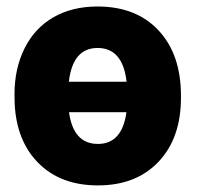

<svg xmlns="http://www.w3.org/2000/svg" viewBox="-20 -558 602 588"><path d="M24.4 -269Q24.4 -348.1 55.2 -409.9Q85.9 -471.7 143.3 -504.9Q200.7 -538.1 278.8 -538.1Q397.5 -538.1 465.8 -464.6Q534.2 -391.1 534.2 -264.6V-258.8Q534.2 -135.3 465.6 -62.7Q397 9.8 279.8 9.8Q166.5 9.8 98.4 -57.9Q30.3 -125.5 24.9 -241.2ZM278.8 -411.1Q202.6 -411.1 190.9 -307.6H367.7Q356 -411.1 278.8 -411.1ZM279.8 -117.2Q354 -117.2 367.2 -214.4H191.4Q204.6 -117.2 279.8 -117.2Z"/></svg>

Font: Roboto Black
Style: Regular
Weight: 900
Designer: Google
Version: Version 2.134; 2016